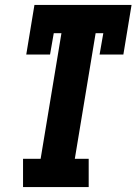

<svg xmlns="http://www.w3.org/2000/svg" viewBox="-20 -755 551 775"><path d="M73 0V-114H144L228 -621H197L182 -535H86L119 -735H511L478 -535H382L397 -621H366L282 -114H338V0Z"/></svg>

Font: Iosevka Curly Slab Heavy
Style: Italic
Weight: 900
Italic angle: -9°
Monospace: yes
Designer: Belleve Invis
Foundry: Belleve Invis
Version: Version 22.1.2; ttfautohint (v1.8.4)